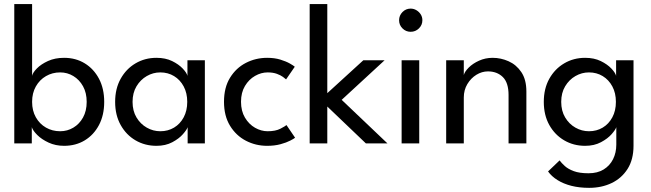

<svg xmlns="http://www.w3.org/2000/svg" viewBox="-20 -708 3216 948"><path d="M50.5 0V-688H138.5V-333.5Q141.5 -349 162 -370Q182.5 -391 217 -406.8Q251.5 -422.5 296.5 -422.5Q354 -422.5 398.5 -395.2Q443 -368 468.8 -319.2Q494.5 -270.5 494.5 -205Q494.5 -139.5 468.8 -90.8Q443 -42 398.5 -15Q354 12 296.5 12Q254 12 219.8 -4Q185.5 -20 164 -41.5Q142.5 -63 137 -80V0ZM408 -205Q408 -249.5 390 -282Q372 -314.5 342.2 -332.5Q312.5 -350.5 277 -350.5Q238.5 -350.5 207 -332.2Q175.5 -314 157 -281.2Q138.5 -248.5 138.5 -205Q138.5 -161.5 157 -128.8Q175.5 -96 207 -78Q238.5 -60 277 -60Q312.5 -60 342.2 -77.8Q372 -95.5 390 -128Q408 -160.5 408 -205Z M906.5 0V-80Q902.5 -67.5 883.2 -45.5Q864 -23.5 830.8 -5.8Q797.5 12 752.5 12Q695.5 12 649.2 -15Q603 -42 575.8 -90.8Q548.5 -139.5 548.5 -205Q548.5 -270.5 575.8 -319.2Q603 -368 649.2 -395.2Q695.5 -422.5 752.5 -422.5Q797 -422.5 829.8 -406.5Q862.5 -390.5 882.2 -369.5Q902 -348.5 905.5 -333.5V-410.5H991.5V0ZM634.5 -205Q634.5 -160.5 654 -128Q673.5 -95.5 704.8 -77.8Q736 -60 771.5 -60Q809.5 -60 839.5 -78Q869.5 -96 887 -128.8Q904.5 -161.5 904.5 -205Q904.5 -248.5 887 -281.2Q869.5 -314 839.5 -332.2Q809.5 -350.5 771.5 -350.5Q736 -350.5 704.8 -332.5Q673.5 -314.5 654 -282Q634.5 -249.5 634.5 -205Z M1301.5 -60Q1340.5 -60 1364.5 -72.5Q1388.5 -85 1394.5 -90.5L1437 -28Q1432 -23.5 1413.2 -13.8Q1394.5 -4 1365.2 4Q1336 12 1299 12Q1242.5 12 1194 -13.2Q1145.5 -38.5 1115.8 -87Q1086 -135.5 1086 -205.5Q1086 -276 1115.8 -324.2Q1145.5 -372.5 1194 -397.5Q1242.5 -422.5 1299 -422.5Q1335.5 -422.5 1364 -413.8Q1392.5 -405 1411 -394.5Q1429.5 -384 1435.5 -378.5L1392.5 -316Q1388.5 -320 1377.2 -328.2Q1366 -336.5 1347 -343.5Q1328 -350.5 1301.5 -350.5Q1269.5 -350.5 1239.2 -333.2Q1209 -316 1189.5 -283.5Q1170 -251 1170 -205.5Q1170 -160 1189.5 -127.2Q1209 -94.5 1239.2 -77.2Q1269.5 -60 1301.5 -60Z M1774 -410.5H1879L1667 -215L1893 0H1786.5L1596 -182V0H1509V-688H1596V-248Z M1963 0V-410.5H2050V0ZM2007.5 -551Q1984 -551 1967.2 -567.8Q1950.5 -584.5 1950.5 -608Q1950.5 -631.5 1967.2 -648.5Q1984 -665.5 2007.5 -665.5Q2023 -665.5 2036.2 -657.5Q2049.5 -649.5 2057.5 -636.8Q2065.5 -624 2065.5 -608Q2065.5 -584.5 2048.5 -567.8Q2031.5 -551 2007.5 -551Z M2412.5 -422.5Q2453 -422.5 2491.2 -405.5Q2529.5 -388.5 2554.2 -351.8Q2579 -315 2579 -256V0H2491V-239Q2491 -300 2462.5 -327.8Q2434 -355.5 2389 -355.5Q2359.5 -355.5 2332.2 -338.8Q2305 -322 2287.5 -292.8Q2270 -263.5 2270 -226.5V0H2183V-410.5H2270V-337.5Q2274.5 -354.5 2294.5 -374.5Q2314.5 -394.5 2345.5 -408.5Q2376.5 -422.5 2412.5 -422.5Z M2889 219.5Q2840.5 219.5 2801.2 209.5Q2762 199.5 2732.8 181.2Q2703.5 163 2686 138.5L2743 84Q2752.5 97 2768.8 111.8Q2785 126.5 2813 137Q2841 147.5 2886 147.5Q2930 147.5 2960.5 128.8Q2991 110 3007 78Q3023 46 3023 6V-7.5H3108V11.5Q3108 79.5 3078.8 125.8Q3049.5 172 3000 195.8Q2950.5 219.5 2889 219.5ZM3023 0V-80Q3019 -67.5 2999.8 -45.5Q2980.5 -23.5 2947.2 -5.8Q2914 12 2869 12Q2812 12 2765.8 -15Q2719.5 -42 2692.2 -90.8Q2665 -139.5 2665 -205Q2665 -270.5 2692.2 -319.2Q2719.5 -368 2765.8 -395.2Q2812 -422.5 2869 -422.5Q2913.5 -422.5 2946.2 -406.5Q2979 -390.5 2998.8 -369.5Q3018.5 -348.5 3022 -333.5V-410.5H3108V0ZM2751 -205Q2751 -160.5 2770.5 -128Q2790 -95.5 2821.2 -77.8Q2852.5 -60 2888 -60Q2926 -60 2956 -78Q2986 -96 3003.5 -128.8Q3021 -161.5 3021 -205Q3021 -248.5 3003.5 -281.2Q2986 -314 2956 -332.2Q2926 -350.5 2888 -350.5Q2852.5 -350.5 2821.2 -332.5Q2790 -314.5 2770.5 -282Q2751 -249.5 2751 -205Z"/></svg>

Font: League Spartan Thin
Style: Regular
Weight: 400
Version: Version 2.002